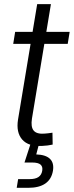

<svg xmlns="http://www.w3.org/2000/svg" viewBox="-20 -691 352 915"><path d="M312 -539.1 302.7 -481.9H43L52.2 -539.1ZM157.2 -671.4H222.7L132.3 -126Q126 -86.4 140.4 -68.8Q154.8 -51.3 191.9 -54.2Q199.2 -54.7 210 -55.9Q220.7 -57.1 230 -58.6L231 -2Q220.2 0.5 207 2.2Q193.8 3.9 180.7 4.4Q115.2 7.8 85.7 -26.1Q56.2 -60.1 65.9 -121.1ZM59.6 204.1 66.4 162.6H120.6Q148.4 162.6 163.1 152.8Q177.7 143.1 181.2 123Q184.6 103.5 173.3 93.5Q162.1 83.5 132.8 83.5H96.7L129.9 -18.6H166L164.6 0L152.8 44.9Q197.8 46.4 218 65.9Q238.3 85.4 232.4 122.6Q225.6 163.1 196 183.6Q166.5 204.1 114.3 204.1Z"/></svg>

Font: Inter 18pt Light
Style: Italic
Weight: 300
Italic angle: -9.3988°
Designer: Rasmus Andersson
Foundry: rsms
Version: Version 4.001;git-66647c0bb